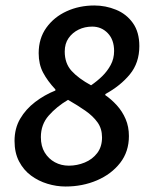

<svg xmlns="http://www.w3.org/2000/svg" viewBox="-20 -668 534 700"><path d="M219 12Q186 12 153 2Q120 -8 93 -28Q66 -48 49.5 -79.5Q33 -111 33 -154Q33 -200 53.5 -235Q74 -270 108 -296Q142 -322 182 -338V-342Q153 -373 137 -403.5Q121 -434 121 -474Q121 -528 149 -567Q177 -606 223 -627Q269 -648 324 -648Q365 -648 403 -632.5Q441 -617 464.5 -584Q488 -551 488 -500Q488 -439 453.5 -397Q419 -355 364 -325V-321Q386 -306 406 -284Q426 -262 438 -234Q450 -206 450 -172Q450 -115 418 -74Q386 -33 333.5 -10.5Q281 12 219 12ZM312 -357Q334 -372 352.5 -390Q371 -408 383.5 -431Q396 -454 396 -482Q396 -523 373 -547Q350 -571 316 -571Q289 -571 266.5 -560Q244 -549 230 -529Q216 -509 216 -480Q216 -437 241 -409.5Q266 -382 312 -357ZM231 -64Q261 -64 289 -75.5Q317 -87 334.5 -110Q352 -133 352 -167Q352 -199 335.5 -222Q319 -245 291 -264.5Q263 -284 228 -304Q186 -279 157.5 -246.5Q129 -214 129 -168Q129 -135 143 -112Q157 -89 180 -76.5Q203 -64 231 -64Z"/></svg>

Font: Source Sans 3 SemiBold
Style: Italic
Weight: 600
Italic angle: -11°
Designer: Paul D. Hunt
Foundry: Adobe
Version: Version 3.046;hotconv 1.0.118;makeotfexe 2.5.65603